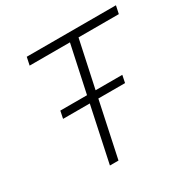

<svg xmlns="http://www.w3.org/2000/svg" viewBox="-158 -845 975 990"><g transform="rotate(-30 329.5 -350.0)"><path d="M219 0 289 -329H130L139 -373H298L358 -653H118L128 -700H659L649 -653H409L349 -373H508L499 -329H340L270 0Z"/></g></svg>

Font: Red Hat Text VF
Style: Italic
Weight: 300
Italic angle: -12°
Designer: Pentagram, MCKL
Foundry: Pentagram, MCKL
Version: Version 1.023